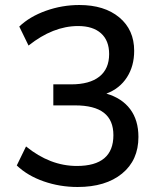

<svg xmlns="http://www.w3.org/2000/svg" viewBox="-20 -740 640 767"><path d="M533 -193Q533 -100 467.5 -46.5Q402 7 290 7Q219 7 154.5 -15.5Q90 -38 47 -79L84 -155Q180 -77 287 -77Q433 -77 433 -200Q433 -260 395 -289.5Q357 -319 280 -319H193V-403H264Q338 -403 377 -434Q416 -465 416 -524Q416 -578 383.5 -607Q351 -636 292 -636Q192 -636 94 -558L57 -634Q99 -674 163.5 -697Q228 -720 297 -720Q397 -720 456.5 -670.5Q516 -621 516 -537Q516 -476 487 -431Q458 -386 405 -366Q467 -348 500 -304Q533 -260 533 -193Z"/></svg>

Font: Muli SemiBold
Style: Regular
Weight: 600
Designer: Vernon Adams
Foundry: Vernon Adams
Version: Version 2.000